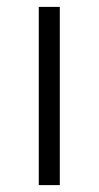

<svg xmlns="http://www.w3.org/2000/svg" viewBox="-20 -537 286 557"><path d="M153.5 -517V0H92.5V-517Z"/></svg>

Font: Public Sans Thin ExtraLight
Style: Regular
Weight: 250
Version: Version 1.007